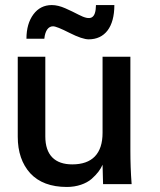

<svg xmlns="http://www.w3.org/2000/svg" viewBox="-20 -724 629 755"><path d="M243.2 11.2C282.7 11.2 318.4 -1.5 340.3 -20.5C362.3 -40 375.5 -58.1 383.3 -76.2L385.3 0H497.6C494.1 -45.4 492.7 -89.4 492.7 -130.9V-501H383.3V-201.7C383.3 -119.6 342.3 -77.6 264.2 -77.6C196.3 -77.6 158.2 -113.8 158.2 -187.5V-501H49.8V-186.5C49.8 -126.5 66.4 -78.6 99.1 -42.5C132.3 -6.8 180.2 11.2 243.2 11.2ZM328.6 -569.3C391.6 -569.3 429.7 -616.7 429.7 -704.1H357.4C356.4 -649.9 336.4 -641.6 289.6 -666C273.4 -674.3 255.9 -683.1 236.8 -691.4C217.8 -699.7 200.2 -704.1 183.6 -704.1C153.8 -704.1 129.4 -691.9 111.3 -667.5C93.3 -643.1 84 -611.3 84 -571.8H154.3C157.7 -605 170.9 -620.6 188.5 -620.6C198.2 -620.6 219.7 -611.8 253.4 -594.7C287.1 -577.6 312.5 -569.3 328.6 -569.3Z"/></svg>

Font: Ride SemiBold
Style: Regular
Weight: 600
Version: Version 3.000